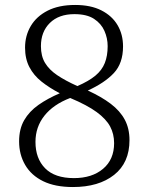

<svg xmlns="http://www.w3.org/2000/svg" viewBox="-20 -744 599 774"><path d="M274 10Q202 10 154 -13.5Q106 -37 81.5 -79Q57 -121 57 -174Q57 -224 77.5 -259.5Q98 -295 135 -321Q172 -347 221 -368Q179 -390 147.5 -415Q116 -440 98.5 -473.5Q81 -507 81 -552Q81 -600 104 -639Q127 -678 172 -701Q217 -724 283 -724Q346 -724 389 -702Q432 -680 454 -642.5Q476 -605 476 -557Q476 -489 439 -449.5Q402 -410 334 -379Q389 -354 426.5 -325.5Q464 -297 483 -261.5Q502 -226 502 -179Q502 -88 440 -39Q378 10 274 10ZM278 -26Q351 -26 395.5 -63.5Q440 -101 440 -167Q440 -204 424 -234Q408 -264 370 -292Q332 -320 263 -349Q195 -323 159 -277.5Q123 -232 123 -172Q123 -105 162 -65.5Q201 -26 278 -26ZM292 -397Q338 -417 364.5 -439Q391 -461 402.5 -490Q414 -519 414 -558Q414 -590 401 -619.5Q388 -649 359 -668Q330 -687 280 -687Q217 -687 181 -651.5Q145 -616 145 -558Q145 -518 161.5 -490.5Q178 -463 210.5 -441Q243 -419 292 -397Z"/></svg>

Font: Noto Serif Khmer Light
Style: Regular
Weight: 300
Version: Version 2.003